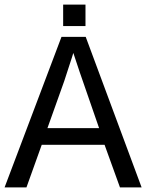

<svg xmlns="http://www.w3.org/2000/svg" viewBox="-20 -820 640 840"><path d="M504.9 0 437.5 -186.5H162.6L95.7 0H0L249 -658.7H355L599.6 0ZM300.8 -588.4 294.9 -569.3 261.2 -465.8 187.5 -259.3H413.6L329.1 -503.4ZM256.3 -706.1V-799.8H354V-706.1Z"/></svg>

Font: Cousine
Style: Regular
Weight: 400
Monospace: yes
Designer: Steve Matteson
Foundry: Monotype Imaging Inc.
Version: Version 1.21